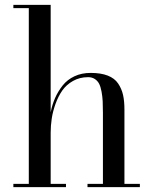

<svg xmlns="http://www.w3.org/2000/svg" viewBox="-20 -770 630 790"><path d="M35 -13.5H98.5V-736.5H35V-750H188.5V-308Q195 -340.5 207 -367.5Q219 -394.5 238 -418.5Q257 -442.5 286.5 -456.2Q316 -470 353 -470Q395 -470 423.2 -459Q451.5 -448 466 -426.5Q480.5 -405 486.2 -379.8Q492 -354.5 492 -319V-13.5H555.5V0H340V-13.5H403.5V-305.5Q403.5 -334 402.5 -353.5Q401.5 -373 397.8 -393.2Q394 -413.5 387.8 -425.5Q381.5 -437.5 370 -445Q358.5 -452.5 342.5 -452.5Q308 -452.5 280.5 -437Q253 -421.5 236.2 -397.5Q219.5 -373.5 208.2 -342Q197 -310.5 192.8 -281.5Q188.5 -252.5 188.5 -224V-13.5H251.5V0H35Z"/></svg>

Font: Bodoni* 16pt
Style: Regular
Weight: 400
Version: Version 2.3